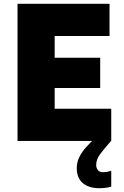

<svg xmlns="http://www.w3.org/2000/svg" viewBox="-20 -740 653 1008"><path d="M72 0V-720H267V0ZM176 0V-169H564V0ZM176 -278V-437H506V-278ZM176 -551V-720H555V-551ZM383 142Q383 111 397 83.5Q411 56 431.5 33.5Q452 11 472 -8L563 0Q526 42 505.5 69.5Q485 97 485 126Q485 142 494 153Q503 164 521 164Q531 164 540.5 162.5Q550 161 561 157H564V240Q552 244 534.5 246Q517 248 500 248Q447 248 415 221.5Q383 195 383 142Z"/></svg>

Font: Kufam ExtraBold
Style: Regular
Weight: 800
Designer: Wael Morcos, Artur Schmal
Foundry: Original Type
Version: Version 1.300; ttfautohint (v1.8.3)